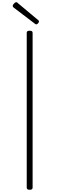

<svg xmlns="http://www.w3.org/2000/svg" viewBox="-20 -1697 535 1731"><path d="M248 14Q233 14 227 9Q221 4 221 -5V-1401Q221 -1411 227 -1415.5Q233 -1420 247 -1420Q261 -1420 267.5 -1415.5Q274 -1411 274 -1401V-5Q274 4 268 9Q262 14 248 14ZM306 -1477Q303 -1477 300 -1479.5Q297 -1482 292 -1485L103 -1629Q98 -1633 96.5 -1636Q95 -1639 95 -1644Q95 -1651 100.5 -1658.5Q106 -1666 113 -1671.5Q120 -1677 126 -1677Q132 -1677 135.5 -1674.5Q139 -1672 142 -1668L325 -1515Q330 -1511 330.5 -1508Q331 -1505 331 -1502Q331 -1494 322 -1485.5Q313 -1477 306 -1477Z"/></svg>

Font: Playwrite BE WAL ExtraLight
Style: Regular
Weight: 250
Version: Version 1.002